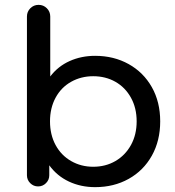

<svg xmlns="http://www.w3.org/2000/svg" viewBox="-20 -765 722 791"><path d="M372 -535Q449 -535 510 -501Q571 -467 605.5 -406Q640 -345 640 -265Q640 -185 605.5 -123.5Q571 -62 510 -28Q449 6 372 6Q313 6 264 -17Q215 -40 183 -84V-43Q183 -24 169.5 -10.5Q156 3 137 3Q118 3 104.5 -10.5Q91 -24 91 -43V-697Q91 -717 105 -731Q119 -745 139 -745Q159 -745 173 -731Q187 -717 187 -697V-450Q219 -492 267 -513.5Q315 -535 372 -535ZM364 -78Q415 -78 455.5 -101.5Q496 -125 519.5 -167.5Q543 -210 543 -265Q543 -320 519.5 -362.5Q496 -405 455.5 -428Q415 -451 364 -451Q314 -451 273 -428Q232 -405 209 -362.5Q186 -320 186 -265Q186 -210 209 -167.5Q232 -125 273 -101.5Q314 -78 364 -78Z"/></svg>

Font: Sepalumica Med
Style: Regular
Weight: 500
Designer: Julieta Ulanovsky
Foundry: Julieta Ulanovsky
Version: Version 7.200